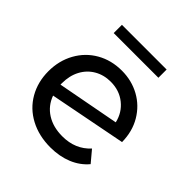

<svg xmlns="http://www.w3.org/2000/svg" viewBox="-189 -843 990 990"><g transform="rotate(45 306.0 -348.0)"><path d="M483 -142 535 -80Q500 -38 446.5 -16Q393 6 327 6Q243 6 178 -28.5Q113 -63 77.5 -125Q42 -187 42 -265Q42 -342 76.5 -404Q111 -466 171.5 -500.5Q232 -535 308 -535Q380 -535 439 -502.5Q498 -470 533 -411Q568 -352 569 -275L148 -193Q168 -138 215.5 -108Q263 -78 330 -78Q425 -78 483 -142ZM135 -270V-260L474 -324Q461 -382 416 -418Q371 -454 308 -454Q258 -454 218.5 -431Q179 -408 157 -366.5Q135 -325 135 -270ZM141 -702H467V-642H141Z"/></g></svg>

Font: Montserrat Alternates Medium
Style: Regular
Weight: 500
Designer: Julieta Ulanovsky
Foundry: Julieta Ulanovsky
Version: Version 7.200